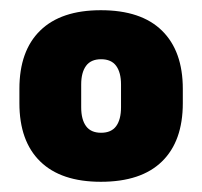

<svg xmlns="http://www.w3.org/2000/svg" viewBox="-20 -667 396 376"><path d="M177.5 -311Q99.5 -311 58.8 -350.8Q18 -390.5 18 -465V-493Q18 -567.5 58.8 -607.2Q99.5 -647 177.5 -647Q256.5 -647 297.2 -607Q338 -567 338 -493V-465Q338 -390.5 297.2 -350.8Q256.5 -311 177.5 -311ZM178 -407Q198 -407 207.5 -420Q217 -433 217 -457V-501.5Q217 -525 207.5 -538Q198 -551 178 -551Q158 -551 148.5 -538Q139 -525 139 -501.5V-457Q139 -433 148.5 -420Q158 -407 178 -407Z"/></svg>

Font: Anek Malayalam ExtraBold
Style: Regular
Weight: 800
Version: Version 1.003